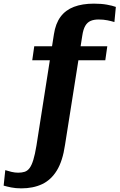

<svg xmlns="http://www.w3.org/2000/svg" viewBox="-80 -791 660 1054"><path d="M108 -537H509L498 -460H97ZM277 4Q264 93 232 145Q200 197 151 220Q102 243 37 243Q6 243 -18.5 238Q-43 233 -60 228L-51 143Q-36 148 -17 152.5Q2 157 20 157Q40 157 55.5 152Q71 147 82.5 131.5Q94 116 103 86.5Q112 57 120 9L216 -603Q225 -662 252.5 -699Q280 -736 326 -753.5Q372 -771 435 -771Q476 -771 506.5 -765.5Q537 -760 556 -753L548 -670Q532 -675 510 -679.5Q488 -684 461 -684Q435 -684 417 -676Q399 -668 388 -649Q377 -630 372 -597Z"/></svg>

Font: Roboto Serif
Style: Bold
Weight: 700
Designer: Greg Gazdowicz
Foundry: Commercial Type
Version: Version 1.008